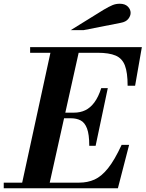

<svg xmlns="http://www.w3.org/2000/svg" viewBox="-33 -1006 778 1026"><path d="M79 0 243 -754H394L226 0ZM-13 0V-30H390Q435 -30 472 -46.5Q509 -63 544 -106.5Q579 -150 617 -232H657L597 0ZM444 -227Q444 -288 432 -319.5Q420 -351 398 -362.5Q376 -374 346 -374H259V-404H362Q396 -404 423 -417Q450 -430 471.5 -459Q493 -488 508 -535H543L478 -227ZM649 -548Q649 -618 634.5 -656Q620 -694 585 -709Q550 -724 488 -724H128V-754H725L689 -548ZM345 -845 521 -954Q550 -971 568 -978.5Q586 -986 607 -986Q635 -986 650 -971Q665 -956 665 -937Q665 -921 652.5 -905Q640 -889 612 -884L414 -845Z"/></svg>

Font: Libre Bodoni
Style: Italic
Weight: 400
Italic angle: -13°
Designer: Pablo Impallari, Rodrigo Fuenzalida
Foundry: Impallari Type
Version: Version 2.005;gftools[0.9.23]